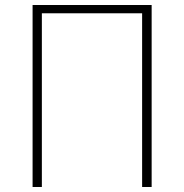

<svg xmlns="http://www.w3.org/2000/svg" viewBox="-20 -746 734 766"><path d="M110 0H147V-693H547V0H585V-726H110Z"/></svg>

Font: Source Han Sans CN ExtraLight
Style: Regular
Weight: 250
Designer: Ryoko NISHIZUKA (kana & ideographs); Paul D. Hunt (Latin, Greek & Cyrillic); Wenlong ZHANG (bopomofo); Sandoll Communica
Foundry: Adobe Systems Incorporated
Version: Version 1.004;PS 1.004;hotconv 16.6.51;makeotf.lib2.5.65220